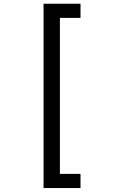

<svg xmlns="http://www.w3.org/2000/svg" viewBox="-20 -832 640 1005"><path d="M401.4 -738.3V-812.5H208V152.3H401.4V78.1H293.5V-738.3Z"/></svg>

Font: Roboto Mono
Style: Regular
Weight: 400
Monospace: yes
Designer: Google
Version: Version 3.000